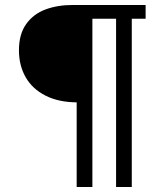

<svg xmlns="http://www.w3.org/2000/svg" viewBox="-20 -750 660 770"><path d="M287.5 -730H350.5V0H287.5ZM56 -548.5Q56 -613 85 -653.5Q114 -694 162.2 -712Q210.5 -730 271 -730H310V-339.5H291.5Q215.5 -339.5 162.5 -366.5Q109.5 -393.5 82.8 -440.5Q56 -487.5 56 -548.5ZM445.5 -730H508.5V0H445.5ZM329 -730H564V-675H329Z"/></svg>

Font: Monaspace Krypton Var
Style: Regular
Weight: 400
Designer: Riley Cran and the Lettermatic Team
Version: Version 1.101 (Monaspace Krypton Var)